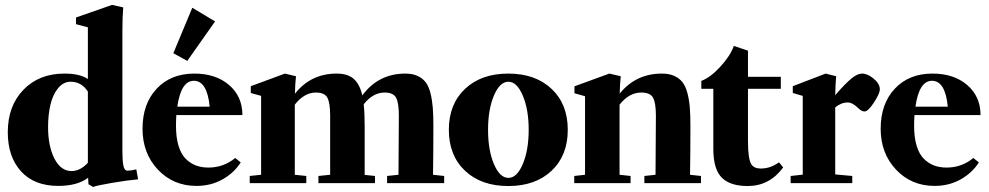

<svg xmlns="http://www.w3.org/2000/svg" viewBox="-20 -746 4030 782"><path d="M359.4 15.6 340.3 4.4 338.9 -22Q294.9 11.2 217.3 11.2Q119.6 11.2 65.7 -48.1Q11.7 -107.4 11.7 -207.5Q11.7 -314.5 75.4 -380.4Q139.2 -446.3 242.2 -446.3Q305.2 -446.3 337.9 -424.3V-634.8L289.6 -647.5V-674.8L436.5 -726.1L481.9 -715.8Q478.5 -675.3 478.5 -621.6V-127.4Q478.5 -90.8 482.7 -70.8Q486.8 -50.8 499.5 -50.8Q512.7 -50.8 535.2 -56.2L542.5 -15.6Q501.5 -12.2 436.5 -1.2Q371.6 9.8 359.4 15.6ZM271.5 -49.3Q306.6 -49.3 337.9 -83V-373Q312 -413.1 267.6 -413.1Q237.8 -413.1 216.3 -386.5Q194.8 -359.9 185.3 -319.1Q175.8 -278.3 175.8 -228.5Q175.8 -150.9 201.7 -100.1Q227.5 -49.3 271.5 -49.3Z M742.7 -498 686 -529.3 763.2 -714.4 856 -658.7ZM780.3 11.2Q685.5 11.2 623 -55.2Q560.5 -121.6 560.5 -221.7Q560.5 -323.2 618.2 -384.8Q675.8 -446.3 771.5 -446.3Q858.9 -446.3 913.1 -399.7Q967.3 -353 967.3 -277.3H698.2Q696.8 -254.4 696.8 -232.9Q696.8 -185.5 707.3 -151.6Q717.8 -117.7 736.6 -99.1Q755.4 -80.6 778.1 -72Q800.8 -63.5 829.1 -63.5Q890.6 -63.5 938 -102.5L960.4 -84.5Q934.1 -42.5 886.7 -15.6Q839.4 11.2 780.3 11.2ZM769.5 -417Q717.3 -417 702.1 -311.5H834Q823.7 -417 769.5 -417Z M997.1 0V-29.3L1043.5 -34.2V-355.5L1001.5 -367.2V-395L1140.6 -446.3L1185.5 -435.5Q1182.1 -404.8 1181.2 -364.3Q1246.1 -446.3 1351.1 -446.3Q1396.5 -446.3 1420.9 -424.6Q1445.3 -402.8 1455.6 -357.4Q1521.5 -446.3 1630.9 -446.3Q1659.7 -446.3 1680.2 -437Q1700.7 -427.7 1713.4 -411.4Q1726.1 -395 1733.2 -366.9Q1740.2 -338.9 1742.7 -307.6Q1745.1 -276.4 1745.1 -231Q1745.1 -132.3 1743.7 -34.2L1789.1 -29.3V0H1556.6V-29.3L1603 -34.2Q1604.5 -196.8 1604.5 -274.9Q1604.5 -326.7 1593.3 -347.9Q1582 -369.1 1546.4 -369.1Q1499 -369.1 1461.4 -321.3Q1465.3 -286.1 1465.3 -231V-33.7L1507.3 -29.3V0H1276.9V-29.3L1324.7 -34.2V-274.9Q1324.7 -326.7 1313.5 -347.9Q1302.2 -369.1 1266.6 -369.1Q1219.2 -369.1 1180.7 -319.8V-34.2L1227.5 -29.3V0Z M2226.6 -50.5Q2160.6 11.7 2050.3 11.7Q1939.9 11.7 1874 -50.5Q1808.1 -112.8 1808.1 -217.3Q1808.1 -321.8 1874 -384Q1939.9 -446.3 2050.3 -446.3Q2160.6 -446.3 2226.6 -384Q2292.5 -321.8 2292.5 -217.3Q2292.5 -112.8 2226.6 -50.5ZM2050.8 -21.5Q2085.4 -21.5 2109.4 -78.1Q2133.3 -134.8 2133.3 -217.3Q2133.3 -299.8 2109.4 -356.4Q2085.4 -413.1 2050.8 -413.1Q2015.6 -413.1 1991.7 -356.7Q1967.8 -300.3 1967.8 -217.3Q1967.8 -134.3 1991.7 -77.9Q2015.6 -21.5 2050.8 -21.5Z M2318.8 0V-29.3L2362.8 -34.2V-354L2319.8 -366.2V-394.5L2461.9 -446.3L2508.3 -435.5Q2504.9 -404.8 2503.9 -364.7Q2569.8 -446.3 2675.8 -446.3Q2705.1 -446.3 2725.8 -437Q2746.6 -427.7 2759.5 -411.4Q2772.5 -395 2779.8 -366.9Q2787.1 -338.9 2789.6 -307.6Q2792 -276.4 2792 -231Q2792 -132.3 2790.5 -34.2L2835 -29.3V0H2604.5V-29.3L2649.9 -34.2Q2651.4 -196.8 2651.4 -274.9Q2651.4 -326.7 2639.9 -347.9Q2628.4 -369.1 2591.8 -369.1Q2542.5 -369.1 2503.4 -319.8V-34.2L2548.3 -29.3V0Z M3025.4 11.7Q2957 11.7 2922.9 -19.5Q2885.3 -53.2 2885.3 -139.6V-384.3H2836.4V-416.5Q2873.5 -430.2 2914.3 -474.9Q2955.1 -519.5 2968.8 -559.1L3026.4 -539.6V-433.1H3160.2V-384.3H3026.4V-172.9Q3026.4 -97.2 3040.5 -76.2Q3051.8 -59.6 3078.6 -59.6Q3118.2 -59.6 3152.8 -85L3169.9 -64Q3113.8 11.7 3025.4 11.7Z M3200.2 0V-29.3L3249.5 -34.7V-355.5L3209 -367.2V-395L3342.8 -446.3L3385.7 -435.5Q3382.8 -408.2 3381.8 -358.4Q3422.4 -405.8 3450.2 -428.2Q3473.1 -446.3 3491.2 -446.3Q3513.7 -446.3 3538.6 -425.5Q3563.5 -404.8 3563.5 -382.3Q3563.5 -365.2 3539.6 -328.6Q3515.6 -292 3501 -292Q3489.3 -292 3477.1 -304.2Q3452.6 -328.6 3433.1 -328.6Q3405.8 -328.6 3381.8 -308.6V-35.6L3451.2 -29.3V0Z M3786.6 11.2Q3691.9 11.2 3629.4 -55.2Q3566.9 -121.6 3566.9 -221.7Q3566.9 -323.2 3624.5 -384.8Q3682.1 -446.3 3777.8 -446.3Q3865.2 -446.3 3919.4 -399.7Q3973.6 -353 3973.6 -277.3H3704.6Q3703.1 -254.4 3703.1 -232.9Q3703.1 -185.5 3713.6 -151.6Q3724.1 -117.7 3742.9 -99.1Q3761.7 -80.6 3784.4 -72Q3807.1 -63.5 3835.4 -63.5Q3897 -63.5 3944.3 -102.5L3966.8 -84.5Q3940.4 -42.5 3893.1 -15.6Q3845.7 11.2 3786.6 11.2ZM3775.9 -417Q3723.6 -417 3708.5 -311.5H3840.3Q3830.1 -417 3775.9 -417Z"/></svg>

Font: Elstob Grade
Style: Regular
Weight: 400
Designer: Peter S. Baker
Version: Version 1.015